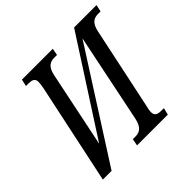

<svg xmlns="http://www.w3.org/2000/svg" viewBox="-175 -893 1072 1072"><g transform="rotate(-45 361.0 -357.0)"><path d="M185 -598 58 0H127L535 -638L427 -113C414 -50 385 -41 354 -41H336L328 0H571L581 -41H564C539 -41 514 -43 514 -77C514 -88 516 -98 521 -118L624 -605C636 -664 665 -673 695 -673H713L722 -714H545L185 -156L278 -605C290 -664 319 -673 348 -673H369L377 -714H133L124 -673H143C167 -673 190 -669 190 -640C190 -628 187 -611 185 -598Z"/></g></svg>

Font: Noto Serif ExtraCondensed
Style: Italic
Weight: 400
Width: 2
Italic angle: -12°
Designer: Monotype Design Team
Foundry: Monotype Imaging Inc.
Version: Version 2.014